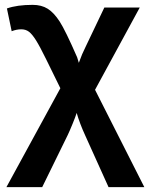

<svg xmlns="http://www.w3.org/2000/svg" viewBox="-20 -559 616 786"><path d="M113.8 -539.1Q149.9 -539.1 175.3 -523.2Q200.7 -507.3 224.4 -470.7Q248 -434.1 295.9 -324.2L302.7 -301.8Q315.4 -337.9 331.5 -369.6L407.2 -528.3H552.2L369.1 -191.4L570.8 207H424.3L329.1 -3.9Q306.2 -53.7 293.9 -96.7Q289.6 -82.5 276.9 -51.5Q264.2 -20.5 257.3 -6.3L152.8 207H6.3L227.1 -197.8L168.9 -316.4Q143.1 -369.1 127.4 -394Q111.8 -418.9 98.6 -429Q85.4 -439 67.4 -439Q47.4 -439 27.8 -431.2L8.3 -524.4Q49.8 -539.1 113.8 -539.1Z"/></svg>

Font: Liberation Sans
Style: Bold
Weight: 700
Designer: Steve Matteson
Foundry: Ascender Corporation
Version: Version 2.1.5